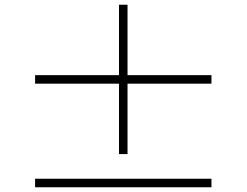

<svg xmlns="http://www.w3.org/2000/svg" viewBox="-20 -817 1040 810"><path d="M872 -464V-500H518V-797H482V-500H128V-464H482V-167H518V-464ZM872 -63H128V-27H872Z"/></svg>

Font: Harano Aji Gothic CN ExtraLight
Style: Regular
Weight: 250
Foundry: Masamichi Hosoda
Version: HaranoAjiGothicCN-ExtraLight version 20230610;ttx 4.39.4